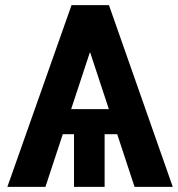

<svg xmlns="http://www.w3.org/2000/svg" viewBox="-20 -731 697 751"><path d="M438.5 -206.1H389.2V0H269.5V-206.1H225.6L157.7 0H8.8L259.8 -710.9H406.2L655.8 0H506.3ZM258.3 -304.2H405.8L333 -524.9H331.1Z"/></svg>

Font: Roboto Web
Style: Bold
Weight: 700
Designer: Google
Version: Version 1.200310; 2013